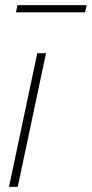

<svg xmlns="http://www.w3.org/2000/svg" viewBox="-20 -727 357 747"><path d="M42 -679 48 -707H317L311 -679ZM125 -520H159L49 0H15Z"/></svg>

Font: Raleway-v4020 ExtraLight
Style: Italic
Weight: 275
Italic angle: -12°
Designer: Matt McInerney, Pablo Impallari, Rodrigo Fuenzalida
Foundry: Matt McInerney, Pablo Impallari, Rodrigo Fuenzalida
Version: Version 4.020;PS 004.020;hotconv 1.0.88;makeotf.lib2.5.64775